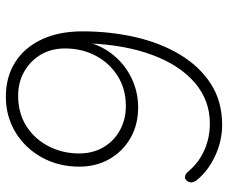

<svg xmlns="http://www.w3.org/2000/svg" viewBox="-80 -672 761 640"><g transform="rotate(90 300.0 -352.5)"><path d="M303 8Q237 8 188 -23Q139 -54 112 -111.5Q85 -169 85 -247Q85 -339 104 -422.5Q123 -506 162 -571.5Q201 -637 259.5 -675Q318 -713 397 -713Q450 -713 500.5 -689.5Q551 -666 582 -627Q587 -620 588 -613Q589 -606 586 -600Q583 -594 578 -591Q573 -588 566 -590Q559 -592 552 -600Q523 -635 481.5 -653.5Q440 -672 392 -672Q315 -672 256.5 -622Q198 -572 164 -481Q130 -390 125 -267L124 -241H116Q126 -301 159 -344Q192 -387 239 -410Q286 -433 338 -433Q396 -433 440.5 -407.5Q485 -382 510.5 -337.5Q536 -293 536 -237Q536 -168 505.5 -112.5Q475 -57 422 -24.5Q369 8 303 8ZM300 -33Q358 -33 401 -60.5Q444 -88 468 -134.5Q492 -181 492 -236Q492 -282 471.5 -317Q451 -352 415 -372Q379 -392 334 -392Q277 -392 233.5 -364.5Q190 -337 166 -291Q142 -245 142 -189Q142 -143 163 -108Q184 -73 219.5 -53Q255 -33 300 -33Z"/></g></svg>

Font: Nunito ExtraLight
Style: Italic
Weight: 200
Italic angle: -9°
Designer: Vernon Adams
Foundry: Vernon Adams
Version: Version 3.602